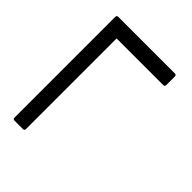

<svg xmlns="http://www.w3.org/2000/svg" viewBox="-49 -736 747 747"><g transform="rotate(-45 324.0 -363.0)"><path d="M603 -207V-519C603 -524 600 -527 595 -527H40C35 -527 32 -524 32 -519V-472C32 -467 35 -464 40 -464H539V-207C539 -202 542 -199 547 -199H595C600 -199 603 -202 603 -207Z"/></g></svg>

Font: Shippori Mincho OTF SemiBold
Style: Regular
Weight: 600
Designer: FONTDASU
Foundry: FONTDASU / Google Inc. / but / Adobe
Version: Version 3.300;hotconv 1.0.109;makeotfexe 2.5.65596